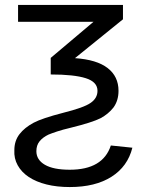

<svg xmlns="http://www.w3.org/2000/svg" viewBox="-20 -548 585 776"><path d="M515 49Q496 125 430.5 166.5Q365 208 262 208Q210 208 168 197.5Q126 187 96.5 167.5Q67 148 51.5 120Q36 92 38 59Q38 21 59 -6Q79 -32 116 -52Q150 -70 235 -92Q319 -113 346 -132Q374 -151 374 -181Q374 -217 326.5 -232Q279 -247 185 -247V-314L358 -460H53V-528H477V-470L283 -313Q371 -307 415 -273Q459 -239 459 -181Q459 -142 439 -114Q418 -87 386 -70Q352 -53 267 -32Q233 -24 210.5 -16.5Q188 -9 176 -4Q153 7 140 23Q127 39 127 63Q127 98 161.5 118Q196 138 262 138Q396 138 428 40Z"/></svg>

Font: Libra Sans
Style: Regular
Weight: 400
Foundry: Context Ltd
Version: Version 1.000; ttfautohint (v1.3)